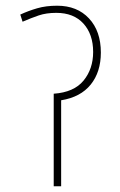

<svg xmlns="http://www.w3.org/2000/svg" viewBox="-20 -652 419 672"><path d="M180 -632Q250 -632 291.5 -587.5Q333 -543 333 -468Q333 -400 297.5 -356Q262 -312 194 -301V0H168V-324Q239 -329 272.5 -370Q306 -411 306 -470Q306 -532 272 -569.5Q238 -607 177 -607Q142 -607 115.5 -598Q89 -589 59 -576L51 -601Q79 -614 110 -623Q141 -632 180 -632Z"/></svg>

Font: Noto Sans Devanagari UI SemiCondensed Thin
Style: Regular
Weight: 100
Width: 4
Designer: Jelle Bosma - Monotype Design Team
Foundry: Monotype Imaging Inc.
Version: Version 2.004